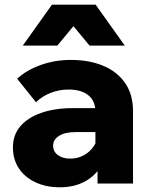

<svg xmlns="http://www.w3.org/2000/svg" viewBox="-20 -781 630 817"><path d="M546 0H395V-104L386 -113V-305Q386 -352 355.5 -376Q325 -400 272 -400Q232 -400 196 -386Q160 -372 133 -346L53 -446Q93 -483 153.5 -504.5Q214 -526 281 -526Q360 -526 419.5 -501Q479 -476 512.5 -427.5Q546 -379 546 -308ZM235 16Q176 16 130.5 -5.5Q85 -27 60 -65Q35 -103 35 -154Q35 -206 66 -243Q97 -280 155 -300.5Q213 -321 292 -321H400V-219H302Q257 -219 231.5 -203Q206 -187 206 -161Q206 -136 226.5 -121Q247 -106 279 -106Q310 -106 336 -120Q362 -134 378.5 -158Q395 -182 398 -212L441 -194Q441 -131 415.5 -83.5Q390 -36 343.5 -10Q297 16 235 16ZM511 -587H361L230 -745H355L224 -587H77L201 -761H387Z"/></svg>

Font: Wix Madefor Display ExtraBold
Style: Regular
Weight: 800
Designer: Dalton Maag Ltd
Foundry: Dalton Maag Ltd
Version: Version 3.100